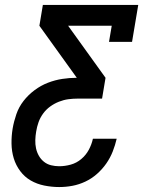

<svg xmlns="http://www.w3.org/2000/svg" viewBox="-20 -540 640 775"><path d="M219 215Q189 215 159 209Q129 203 104 188.5Q79 174 61.5 150.5Q44 127 35.5 99Q27 71 26.5 40Q26 9 31 -21Q36 -50 46 -79Q56 -108 75 -132.5Q94 -157 119.5 -176Q145 -195 173.5 -206Q202 -217 231.5 -221.5Q261 -226 290 -226L139 -436L153 -520H538L513 -371H420L431 -436H255L406 -226L392 -142H294Q275 -142 256 -139.5Q237 -137 218 -129.5Q199 -122 182.5 -110Q166 -98 154 -81.5Q142 -65 135.5 -46.5Q129 -28 126 -9Q123 8 122.5 25.5Q122 43 125.5 59Q129 75 137 89Q145 103 157.5 113Q170 123 186 127Q202 131 219 131Q242 131 265.5 124.5Q289 118 308 102Q327 86 338.5 64.5Q350 43 355 20H451Q445 46 435 71.5Q425 97 409 120Q393 143 371.5 162Q350 181 324.5 193Q299 205 272.5 210Q246 215 219 215Z"/></svg>

Font: Iosevka Etoile Medium Oblique
Style: Regular
Weight: 500
Italic angle: -9°
Designer: Belleve Invis
Foundry: Belleve Invis
Version: Version 15.5.2; ttfautohint (v1.8.4)